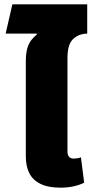

<svg xmlns="http://www.w3.org/2000/svg" viewBox="-20 -855 422 885"><path d="M99 -448V-571Q99 -609 106 -632.5Q113 -656 125 -671Q137 -686 150 -696L149 -700H6L37 -835H382V-700Q345 -700 318 -676Q291 -652 291 -588V-448ZM258 10Q202 10 166.5 -7.5Q131 -25 115 -57Q99 -89 99 -134V-548H291V-157Q291 -141 298 -132.5Q305 -124 321 -124Q328 -124 337 -125.5Q346 -127 353 -130L368 -13Q349 -3 321 3.5Q293 10 258 10Z"/></svg>

Font: Noto Sans Thai Black
Style: Regular
Weight: 900
Version: Version 2.001